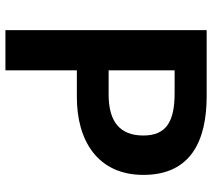

<svg xmlns="http://www.w3.org/2000/svg" viewBox="-57 -724 781 707"><g transform="rotate(90 333.5 -370.5)"><path d="M91 0H239V-263H338C497 -263 624 -339 624 -508C624 -683 498 -741 334 -741H91ZM239 -380V-623H323C425 -623 479 -594 479 -508C479 -423 430 -380 328 -380Z"/></g></svg>

Font: Noto Sans Mono CJK HK
Style: Bold
Weight: 700
Designer: Ryoko NISHIZUKA 西塚涼子 (kana, bopomofo & ideographs); Paul D. Hunt (Latin, Greek & Cyrillic); Sandoll Communications 산돌커뮤니
Foundry: Adobe
Version: Version 2.004;hotconv 1.0.118;makeotfexe 2.5.65603